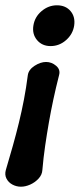

<svg xmlns="http://www.w3.org/2000/svg" viewBox="-45 -533 303 725"><path d="M129 -299Q150 -299 167 -284.5Q184 -270 178 -249Q166 -202 156.5 -157.5Q147 -113 139.5 -70Q132 -27 125.5 17.5Q119 62 115 109Q114 127 100.5 141.5Q87 156 69 164Q51 172 34 172Q17 172 2 164Q-13 156 -20.5 141.5Q-28 127 -23 109Q-9 62 3.5 17.5Q16 -27 26.5 -70Q37 -113 45.5 -157.5Q54 -202 60 -249Q63 -270 85.5 -284.5Q108 -299 129 -299ZM170 -513Q203 -513 221.5 -491Q240 -469 235 -436Q230 -404 204.5 -381.5Q179 -359 146 -359Q114 -359 95 -381.5Q76 -404 81 -436Q86 -469 112 -491Q138 -513 170 -513Z"/></svg>

Font: Winky Sans Medium
Style: Italic
Weight: 500
Italic angle: -8.97852°
Designer: Simon Atzbach
Foundry: typofactur
Version: Version 1.205